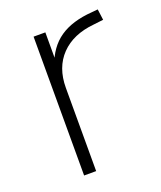

<svg xmlns="http://www.w3.org/2000/svg" viewBox="-101 -563 528 629"><g transform="rotate(-20 163.5 -248.0)"><path d="M85 0V-484H126V-371H116Q136 -430 179 -459.5Q222 -489 292 -494L313 -496L318 -458L284 -454Q210 -447 168.5 -404Q127 -361 127 -290V0Z"/></g></svg>

Font: Nunito Sans 12pt ExtraLight
Style: Regular
Weight: 200
Designer: Vernon Adams
Foundry: Vernon Adams
Version: Version 3.101;gftools[0.9.27]